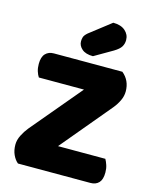

<svg xmlns="http://www.w3.org/2000/svg" viewBox="-124 -929 809 1011"><g transform="rotate(15 280.0 -423.0)"><path d="M73 0Q56 -14 45 -38Q34 -62 34 -93Q34 -118 47 -144Q60 -170 78 -192L308 -466H62Q54 -478 48.5 -495.5Q43 -513 43 -535Q43 -573 60 -591Q77 -609 106 -609H479Q523 -573 523 -513Q523 -488 511.5 -463.5Q500 -439 482 -417L253 -143H511Q518 -131 524 -113Q530 -95 530 -73Q530 -35 513.5 -17.5Q497 0 468 0ZM366 -846Q408 -846 431.5 -825.5Q455 -805 455 -775Q455 -755 445.5 -739Q436 -723 408 -706L308 -648Q268 -648 247.5 -666Q227 -684 227 -708Q227 -720 230.5 -731Q234 -742 250 -756Z"/></g></svg>

Font: Baloo Paaji 2 ExtraBold
Style: Regular
Weight: 800
Designer: Shuchita Grover, Noopur Datye and Ek Type
Foundry: Ek Type
Version: Version 1.640;hotconv 1.0.111;makeotfexe 2.5.65597; ttfautoh